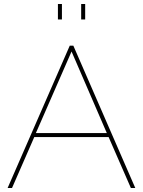

<svg xmlns="http://www.w3.org/2000/svg" viewBox="-20 -938 714 958"><path d="M328 -710H346L655 0H633L522 -254H151L40 0H18ZM513 -274 337 -681 159 -274ZM269 -841V-918H289V-841ZM385 -841V-918H405V-841Z"/></svg>

Font: Raleway Thin Thin
Style: Regular
Weight: 250
Version: Version 4.026